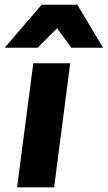

<svg xmlns="http://www.w3.org/2000/svg" viewBox="-68 -800 460 820"><path d="M372.1 -596.2H236.8L175.8 -679.2L92.8 -596.2H-47.9L109.9 -779.8H262.2ZM4.9 0 74.2 -529.8H231.9L163.1 0Z"/></svg>

Font: Cooper Hewitt
Style: Bold Italic
Weight: 712
Designer: Village Type and Design LLC
Foundry: Cooper Hewitt Smithsonian Design Museum
Version: 1.000